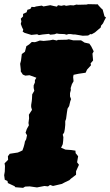

<svg xmlns="http://www.w3.org/2000/svg" viewBox="-63 -878 530 924"><path d="M48 26 11 23 7 18 -25 3 -27 -7 -40 -13 -43 -35 -40 -52 -39 -79 -41 -92 -24 -109 -25 -126 -16 -138 23 -144 45 -154 51 -171 55 -186 57 -197 63 -208 67 -227 60 -239 66 -257 76 -275 74 -286 77 -309 76 -326 85 -340 91 -349 87 -363V-373L90 -392L91 -404L92 -424L102 -441L99 -455V-467L105 -481V-492L112 -504L79 -516L59 -514L47 -519L37 -534V-543L34 -571L38 -586L42 -618L57 -629L64 -656L77 -664L90 -676L105 -675L129 -683L147 -681L177 -684L192 -687L211 -683L215 -686L259 -687L268 -689L289 -684H327L344 -673L367 -668L376 -655L388 -631L382 -620L385 -587L373 -573L375 -564L356 -543L349 -528L315 -523L291 -518L289 -507L291 -487L283 -473L277 -454L278 -445L274 -430V-414L279 -401L275 -390L272 -377L270 -368L262 -355L259 -336L257 -321L255 -306L251 -295V-277L249 -257L246 -241L239 -230L242 -218L241 -200L239 -184L231 -167L252 -158L280 -156L300 -153L301 -141L313 -126L308 -97L317 -85L303 -54V-37L278 -18L271 -11L248 0L235 7L192 17L178 12L168 19L151 17L115 24L80 19L58 20ZM88 -710 55 -720 46 -726 49 -735 43 -747 37 -763 40 -775 37 -788 48 -799V-811L65 -819L69 -831L83 -835L89 -845L102 -844L111 -847L138 -851L146 -847L179 -853L196 -849L211 -846L216 -853L232 -850L246 -853L255 -850L275 -853L291 -852L305 -856L313 -855L353 -856L361 -858L408 -857L411 -852L424 -838L431 -832L440 -799L447 -794L438 -777L433 -766L423 -754L422 -746L394 -722L378 -713L372 -714L361 -707L335 -706L299 -712H290L278 -714H266L257 -711L247 -714L221 -715L210 -717L199 -713L179 -711L172 -715L142 -712L124 -709L116 -713Z"/></svg>

Font: Winky Rough ExtraBold
Style: Italic
Weight: 800
Italic angle: -8.97852°
Designer: Simon Atzbach
Foundry: typofactur
Version: Version 1.206; ttfautohint (v1.8.4.7-5d5b)